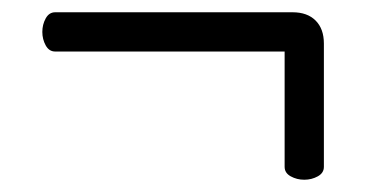

<svg xmlns="http://www.w3.org/2000/svg" viewBox="-20 -393 630 313"><path d="M444 -309H70Q60 -309 54.5 -319Q49 -329 49 -341Q49 -353 54.5 -363Q60 -373 70 -373H457Q481 -373 494.5 -359.5Q508 -346 508 -322V-121Q508 -111 498 -105.5Q488 -100 476 -100Q464 -100 454 -105.5Q444 -111 444 -121Z"/></svg>

Font: LXGW WenKai
Style: Regular
Weight: 400
Designer: LXGW / Fontworks Inc.
Foundry: LXGW / Fontworks Inc.
Version: Version 1.520; June 14, 2025